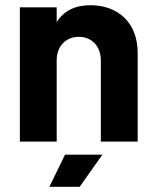

<svg xmlns="http://www.w3.org/2000/svg" viewBox="-20 -542 604 735"><path d="M326 -522C268 -522 224 -501 197 -457V-514H56V0H197V-311C197 -365 232 -401 282 -401C332 -401 366 -364 366 -311V0H507V-340C507 -454 433 -522 326 -522ZM169 173H285L372 50H229Z"/></svg>

Font: Arthouse Owned
Style: Bold
Weight: 700
Designer: Jeremy Tribby
Foundry: Tribby Type
Version: Version 1.000;PS 001.000;hotconv 1.0.88;makeotf.lib2.5.64775